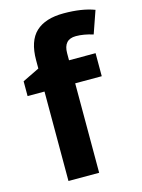

<svg xmlns="http://www.w3.org/2000/svg" viewBox="-116 -832 664 900"><g transform="rotate(-15 216.0 -382.5)"><path d="M311 -647Q251 -647 251 -580.1V-545.9H379.9V-434.1H251V0H102.1V-434.1H20V-505.9L102.1 -545.9V-585.9Q102.1 -679.2 147.9 -722.2Q193.8 -765.1 283 -765.1Q372.1 -765.1 432.1 -742.2L394 -632.8Q349.1 -647 311 -647Z"/></g></svg>

Font: NotoSans-Bold
Style: Bold
Weight: 700
Designer: Monotype Design team
Foundry: Monotype Imaging Inc.
Version: Version 1.04